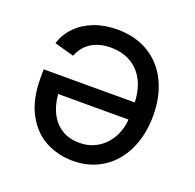

<svg xmlns="http://www.w3.org/2000/svg" viewBox="-105 -666 792 781"><g transform="rotate(20 291.5 -276.0)"><path d="M532.2 -277.3Q532.2 -194.3 501.7 -129.6Q471.2 -64.9 415.5 -29.1Q359.9 6.8 286.6 6.8Q224.1 6.8 170.4 -20.8Q116.7 -48.3 82.8 -109.6Q48.8 -170.9 48.8 -266.1V-302.7H472.7V-228.5H96.2L137.2 -255.9Q137.2 -201.2 154.3 -159.7Q171.4 -118.2 204.8 -94.7Q238.3 -71.3 286.6 -71.3Q334 -71.3 369.6 -95Q405.3 -118.7 424.3 -157.7Q443.4 -196.8 443.4 -241.7V-291Q443.4 -350.6 422.6 -393.1Q401.9 -435.5 364 -457.5Q326.2 -479.5 275.9 -479.5Q243.7 -479.5 217.3 -470Q190.9 -460.4 171.9 -441.7Q152.8 -422.9 142.6 -395.5L57.6 -418.9Q70.3 -460.4 100.8 -491.7Q131.3 -522.9 176.3 -540.3Q221.2 -557.6 276.4 -557.6Q354.5 -557.6 412.4 -522.7Q470.2 -487.8 501.2 -424.3Q532.2 -360.8 532.2 -277.3Z"/></g></svg>

Font: Raveo Variable
Style: Regular
Weight: 400
Designer: Jakub Foglar, Rasmus Andersson (Inter)
Foundry: Jakubfoglar.com
Version: Version 1.000;Glyphs 3.2.3 (3260)